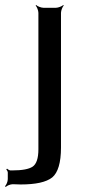

<svg xmlns="http://www.w3.org/2000/svg" viewBox="-74 -515 341 765"><path d="M149 -484H99C90 -484 75 -490 70 -495L68 -493C73 -488 79 -473 79 -464V80C79 116 71 139 56 149C41 159 14 164 -25 164H-34C-38 163 -44 159 -46 157L-49 160C-47 162 -43 168 -43 172V199C-43 209 -49 222 -54 227L-51 230C-47 225 -33 219 -23 219L8 220C68 220 110 211 134 192C157 173 169 133 169 73V-464C169 -473 175 -488 180 -493L178 -495C173 -490 158 -484 149 -484Z"/></svg>

Font: Gamestation Storm
Style: Regular
Weight: 400
Designer: Jonas Hecksher
Foundry: Jonas Hecksher, Playtypeª, e-types AS
Version: Version 1.003